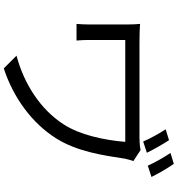

<svg xmlns="http://www.w3.org/2000/svg" viewBox="19 -918 961 1040"><g transform="rotate(90 500.0 -398.5)"><path d="M793 -679C775 -675 751 -673 730 -673H216C173 -673 136 -674 110 -676C112 -655 113 -632 113 -610V-396C113 -377 112 -356 110 -332H200C198 -357 197 -381 197 -396V-596H749C739 -478 711 -350 654 -262C572 -134 430 -46 282 -7L351 62C511 10 648 -92 729 -220C801 -333 822 -475 840 -594C842 -604 849 -630 853 -640ZM809 -841C833 -805 859 -760 878 -718L939 -738C920 -777 892 -825 868 -859ZM681 -815C704 -779 730 -733 747 -693L808 -713C790 -750 762 -799 740 -833Z"/></g></svg>

Font: Noto Sans CJK JP Regular
Style: Regular
Weight: 400
Designer: Ryoko NISHIZUKA (kana & ideographs); Paul D. Hunt (Latin, Greek & Cyrillic); Wenlong ZHANG (bopomofo); Sandoll Communica
Foundry: Adobe Systems Incorporated
Version: Version 1.001;PS 1.001;hotconv 1.0.78;makeotf.lib2.5.61930